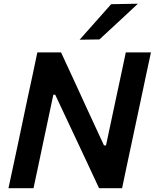

<svg xmlns="http://www.w3.org/2000/svg" viewBox="-20 -988 812 1008"><path d="M24.5 0Q37 -58 48.5 -112Q60 -166 74.5 -233.5L125 -473.5Q140 -542.5 152 -598.5Q163.5 -654 176 -713H300.5Q337 -633.5 371.5 -559.5Q405.5 -485 438 -414.5L526 -224.5H536.5L589.5 -473.5Q604.5 -542.5 616.2 -598Q628 -653.5 640.5 -713H772.5Q759.5 -653.5 747.8 -598Q736 -542.5 721.5 -473.5L670.5 -234Q656 -166 644.5 -112Q633 -58 621 0H500Q468.5 -68 434.5 -140.5Q400.5 -213 360 -299L270 -490.5H260L205.5 -234Q191 -165.5 179.8 -112Q168.5 -58.5 156 0ZM398 -779.5Q440.5 -827 481 -873Q522 -919 563.5 -966L704 -968.5Q652 -920 601.5 -873Q551 -826 502 -781Z"/></svg>

Font: Heraclito SemiBold
Style: Italic
Weight: 600
Italic angle: -12°
Designer: Kostas Bartsokas (font) & Cristiano Sobral (main changes)
Foundry: Kostas Bartsokas (font) & Cristiano Sobral (main changes)
Version: Version 1.00;July 8, 2020;FontCreator 13.0.0.2655 64-bit